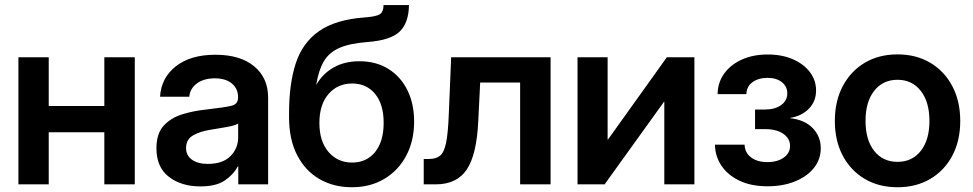

<svg xmlns="http://www.w3.org/2000/svg" viewBox="-20 -748 3946 779"><path d="M177.7 -515.6V-317.9H403.3V-515.6H526.9V0H403.3V-211.4H177.7V0H54.7V-515.6Z M793 8.3Q715.8 8.3 665.3 -30.5Q614.7 -69.3 614.7 -146.5Q614.7 -205.1 643.3 -237.1Q671.9 -269 718 -283.7Q764.2 -298.3 817.4 -303.7Q889.2 -312 917.5 -318.4Q945.8 -324.7 945.8 -351.1V-355Q945.8 -388.2 920.7 -409.2Q895.5 -430.2 851.6 -430.2Q806.6 -430.2 778.6 -409.2Q750.5 -388.2 748 -355.5H629.4Q633.8 -432.1 693.4 -479Q752.9 -525.9 854 -525.9Q954.6 -525.9 1011.2 -479Q1067.9 -432.1 1067.9 -351.6V0H946.8V-72.8H944.8Q926.3 -38.6 891.1 -15.1Q856 8.3 793 8.3ZM823.2 -83Q883.8 -83 915 -114.5Q946.3 -146 946.3 -190.9V-246.6Q935.1 -239.3 902.8 -233.2Q870.6 -227.1 832.5 -221.2Q793 -215.3 763.9 -199Q734.9 -182.6 734.9 -147.5Q734.9 -117.2 758.8 -100.1Q782.7 -83 823.2 -83Z M1407.7 11.7Q1333 11.7 1275.4 -22Q1217.8 -55.7 1185.3 -119.1Q1152.8 -182.6 1152.8 -272.5V-289.6Q1152.8 -407.2 1179.9 -490.7Q1207 -574.2 1273.9 -621.3Q1340.8 -668.5 1459 -677.2Q1507.3 -680.7 1521.7 -690.7Q1536.1 -700.7 1536.1 -727.5H1639.2Q1638.7 -657.2 1602.8 -621.1Q1566.9 -585 1472.2 -577.6Q1400.4 -572.3 1357.9 -554Q1315.4 -535.6 1293.9 -499.3Q1272.5 -462.9 1263.2 -404.3H1263.7Q1288.1 -447.8 1332.5 -473.6Q1377 -499.5 1438.5 -499.5Q1505.4 -499.5 1555.2 -468.8Q1605 -438 1632.6 -382.8Q1660.2 -327.6 1660.2 -254.9Q1660.2 -176.8 1628.4 -116.7Q1596.7 -56.6 1539.8 -22.5Q1482.9 11.7 1407.7 11.7ZM1408.7 -88.4Q1467.3 -88.4 1502 -131.3Q1536.6 -174.3 1536.6 -249.5Q1536.6 -324.7 1502 -366.9Q1467.3 -409.2 1408.7 -409.2Q1350.1 -409.2 1313 -366.7Q1275.9 -324.2 1275.9 -249Q1275.9 -174.3 1313 -131.3Q1350.1 -88.4 1408.7 -88.4Z M1699.2 0V-103H1720.7Q1749.5 -103 1765.9 -116.7Q1782.2 -130.4 1790 -169.2Q1797.9 -208 1800.8 -282.7L1810.5 -515.6H2213.9V0H2090.3V-413.1H1928.2L1920.4 -255.9Q1914.1 -120.6 1873.8 -60.3Q1833.5 0 1747.6 0Z M2797.4 0H2675.3V-335.4H2674.3L2433.1 0H2323.2V-515.6H2445.3V-181.2H2446.3L2685.5 -515.6H2797.4Z M3094.2 7.8Q3027.8 7.8 2980.2 -14.9Q2932.6 -37.6 2907 -75.9Q2881.3 -114.3 2880.9 -161.1H3001Q3002 -128.4 3027.3 -109.4Q3052.7 -90.3 3093.3 -90.3Q3134.3 -90.3 3159.9 -108.6Q3185.5 -127 3185.5 -155.8Q3185.5 -186 3158.2 -205.1Q3130.9 -224.1 3084.5 -224.1H3043.5V-303.7H3084.5Q3124.5 -303.7 3149.4 -321.8Q3174.3 -339.8 3174.3 -369.1Q3174.3 -397 3152.3 -414.6Q3130.4 -432.1 3094.2 -432.1Q3057.6 -432.1 3033.2 -414.6Q3008.8 -397 3008.3 -366.2H2891.6Q2892.1 -413.1 2918 -449.2Q2943.8 -485.4 2989.5 -506.1Q3035.2 -526.9 3094.7 -526.9Q3152.8 -526.9 3197 -507.6Q3241.2 -488.3 3266.1 -455.3Q3291 -422.4 3291 -380.9Q3291 -336.9 3262 -307.1Q3232.9 -277.3 3185.5 -269.5V-268.6Q3245.6 -261.7 3277.8 -227.8Q3310.1 -193.8 3310.1 -146.5Q3310.1 -101.6 3282.5 -66.9Q3254.9 -32.2 3206.1 -12.2Q3157.2 7.8 3094.2 7.8Z M3621.6 11.7Q3545.4 11.7 3488.3 -22.2Q3431.2 -56.2 3399.2 -116.7Q3367.2 -177.2 3367.2 -257.3Q3367.2 -337.4 3399.2 -398.2Q3431.2 -459 3488.3 -493.2Q3545.4 -527.3 3621.6 -527.3Q3697.3 -527.3 3754.6 -493.2Q3812 -459 3844 -398.2Q3876 -337.4 3876 -257.3Q3876 -177.2 3844 -116.7Q3812 -56.2 3754.6 -22.2Q3697.3 11.7 3621.6 11.7ZM3621.6 -91.3Q3680.7 -91.3 3715.8 -135.7Q3751 -180.2 3751 -257.3Q3751 -334.5 3715.8 -379.4Q3680.7 -424.3 3621.6 -424.3Q3562 -424.3 3526.9 -379.6Q3491.7 -335 3491.7 -257.3Q3491.7 -180.2 3526.9 -135.7Q3562 -91.3 3621.6 -91.3Z"/></svg>

Font: Inter Display SemiBold
Style: Regular
Weight: 600
Designer: Rasmus Andersson
Foundry: rsms
Version: Version 4.001;git-9221beed3